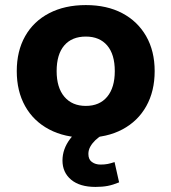

<svg xmlns="http://www.w3.org/2000/svg" viewBox="-20 -531 675 756"><path d="M318 11Q235 11 173.5 -21.5Q112 -54 79 -113Q46 -172 46 -251Q46 -330 79 -388.5Q112 -447 173.5 -479Q235 -511 318 -511Q401 -511 461.5 -479Q522 -447 555.5 -388.5Q589 -330 589 -251Q589 -172 556 -113Q523 -54 462 -21.5Q401 11 318 11ZM318 -114Q372 -114 402 -150Q432 -186 432 -251Q432 -317 402 -352Q372 -387 318 -387Q263 -387 233 -352Q203 -317 203 -251Q203 -186 233.5 -150Q264 -114 318 -114ZM356 205Q294 205 260 176.5Q226 148 226 101Q226 56 256 16Q286 -24 334 -46L384 0Q368 9 355.5 21Q343 33 335.5 46.5Q328 60 328 75Q328 97 342 107Q356 117 376 117Q392 117 404.5 114.5Q417 112 431 107L449 187Q425 197 404 201Q383 205 356 205Z"/></svg>

Font: Nunito Sans 8pt ExtraBold
Style: Regular
Weight: 800
Version: Version 3.101;gftools[0.9.27]